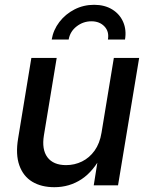

<svg xmlns="http://www.w3.org/2000/svg" viewBox="-20 -779 628 807"><path d="M208.5 7.8Q153.8 7.8 115.7 -15.1Q77.6 -38.1 61.3 -84Q44.9 -129.9 56.2 -197.3L111.8 -535.6H218.3L164.6 -210.4Q154.8 -150.9 179.4 -117.9Q204.1 -85 257.8 -85Q293.5 -85 324.7 -100.3Q356 -115.7 377.7 -146Q399.4 -176.3 406.7 -221.2L458.5 -535.6H564.9L476.1 0H374L395 -131.8H410.2Q374 -59.6 323 -25.9Q272 7.8 208.5 7.8ZM375.5 -758.8Q419.9 -758.8 451.7 -739.3Q483.4 -719.7 497.8 -686.5Q512.2 -653.3 505.4 -612.8H433.6Q439.5 -646.5 418.9 -668Q398.4 -689.5 364.3 -689.5Q329.6 -689.5 302 -668Q274.4 -646.5 268.6 -612.8H197.3Q204.1 -653.3 229.5 -686.5Q254.9 -719.7 293 -739.3Q331.1 -758.8 375.5 -758.8Z"/></svg>

Font: Inter 20pt Medium
Style: Italic
Weight: 500
Italic angle: -9.3988°
Version: Version 4.001;git-66647c0bb